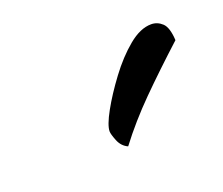

<svg xmlns="http://www.w3.org/2000/svg" viewBox="-44 -609 306 264"><g transform="rotate(-20 109.0 -477.5)"><path d="M107 -404Q98 -408 94 -418Q90 -428 90 -432Q90 -441 100.5 -460Q111 -479 127 -500.5Q143 -522 160.5 -536.5Q178 -551 194 -551Q203 -551 210 -544.5Q217 -538 218 -519Q183 -487 156 -460Q129 -433 107 -404Z"/></g></svg>

Font: Dancing Script Medium
Style: Regular
Weight: 500
Designer: Pablo Impallari
Foundry: Pablo Impallari
Version: Version 2.000